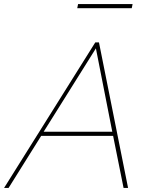

<svg xmlns="http://www.w3.org/2000/svg" viewBox="-59 -917 726 937"><path d="M406 -710H424L566 0H544L493 -254H142L-17 0H-39ZM489 -274 409 -681 154 -274ZM318 -877 322 -897H588L584 -877Z"/></svg>

Font: Raleway Thin Thin
Style: Italic
Weight: 250
Italic angle: -12°
Version: Version 4.026